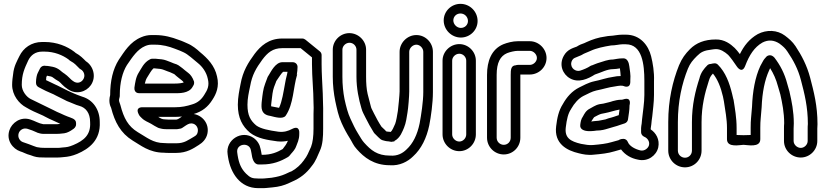

<svg xmlns="http://www.w3.org/2000/svg" viewBox="-20 -765 4289 997"><path d="M411 -351C400 -335 379 -330 361 -343C360 -344 359 -345 358 -345C348 -351 335 -369 313 -384C312 -384 312 -385 311 -385C301 -390 287 -411 254 -418C241 -420 231 -423 218 -423H217C205 -426 193 -420 188 -410L176 -386C171 -377 167 -355 167 -340V-334C167 -324 173 -316 181 -312C193 -306 205 -299 218 -293L245 -281C255 -277 261 -274 270 -269L308 -250C324 -241 332 -238 343 -234L360 -227C370 -222 383 -218 393 -215C425 -206 448 -179 448 -131V-130C452 -64 415 -35 361 -12C336 -2 330 -1 303 1C295 2 287 3 279 3H217C198 3 185 2 171 -1L154 -7C140 -12 122 -20 99 -27C84 -32 70 -51 77 -73C82 -89 101 -103 123 -96C139 -91 156 -85 170 -78C171 -77 173 -76 174 -76L188 -72C192 -71 198 -70 202 -70H277C283 -70 289 -70 295 -71L314 -73C330 -75 348 -86 356 -92C365 -97 375 -106 375 -119V-126C375 -149 347 -153 331 -160L314 -167C300 -174 289 -178 276 -184L258 -193C223 -210 173 -234 139 -251C117 -262 93 -293 93 -324C93 -379 107 -409 127 -452C140 -478 163 -497 199 -497H211C263 -497 306 -478 335 -457C340 -452 343 -450 348 -447C367 -437 376 -426 393 -409C395 -407 397 -406 399 -405C417 -395 425 -370 411 -351ZM220 -362C220 -364 223 -370 224 -372C230 -371 236 -369 244 -368C254 -366 259 -357 286 -342C296 -335 308 -317 332 -302C375 -272 427 -287 452 -323C482 -367 464 -423 426 -447C412 -461 397 -477 373 -490C369 -493 369 -494 366 -496C329 -524 276 -547 211 -547H199C142 -547 101 -515 81 -474C69 -449 52 -422 48 -379C46 -367 43 -344 43 -324C43 -271 79 -226 116 -207C139 -193 168 -180 194 -169C207 -164 220 -155 236 -148L254 -140C269 -132 282 -128 293 -122C288 -121 281 -120 277 -120H205C181 -124 161 -137 139 -144C86 -162 41 -126 29 -89C11 -36 47 8 85 21C100 25 115 35 139 41L156 47C174 53 195 53 217 53H279C289 53 298 52 308 51C335 49 354 45 381 34C442 8 503 -37 498 -132C498 -197 462 -247 407 -263C398 -266 386 -271 380 -273L363 -280C351 -286 341 -289 332 -294L294 -313C285 -318 276 -322 265 -327L240 -339C233 -342 226 -346 219 -349C220 -353 220 -358 220 -362Z M703 -281H887C909 -281 961 -279 980 -314C984 -321 988 -326 988 -334V-335C988 -338 988 -341 987 -343C980 -363 969 -378 958 -386L939 -401C932 -408 925 -412 919 -417C901 -432 890 -433 882 -436L865 -443C848 -449 837 -455 819 -457L798 -459C792 -460 788 -460 783 -460H770C766 -460 762 -459 759 -457C726 -441 712 -405 701 -389C685 -364 682 -336 678 -310C677 -300 680 -281 703 -281ZM732 -331C735 -343 738 -353 743 -361C755 -380 767 -402 777 -410H783C786 -410 790 -409 793 -409L813 -407C826 -405 835 -400 849 -395L863 -390C875 -385 885 -380 885 -380C892 -373 900 -367 906 -362L925 -347C928 -344 932 -341 934 -337C926 -333 905 -331 887 -331ZM838 -145C821 -145 813 -151 802 -158H887C900 -158 913 -159 925 -160C915 -154 908 -146 896 -144H854C853 -144 844 -145 838 -145ZM986 -173C1030 -186 1060 -210 1083 -247C1102 -276 1120 -315 1107 -368C1095 -424 1058 -462 1019 -494C1003 -509 979 -529 952 -540L934 -548C925 -552 917 -555 905 -559C874 -571 833 -583 785 -583H766C748 -583 730 -579 714 -572C655 -548 625 -496 597 -455C566 -406 552 -344 552 -271C550 -263 548 -254 548 -245C548 -231 550 -219 557 -205C576 -131 606 -74 669 -35C709 -12 754 28 832 28C839 29 848 29 854 29H896C950 29 984 6 1012 -12C1032 -24 1051 -43 1057 -71C1068 -124 1030 -166 986 -173ZM833 -22C774 -22 742 -52 695 -79C646 -109 623 -150 605 -220C603 -229 598 -236 598 -245C598 -252 602 -260 602 -267V-272C602 -336 616 -390 639 -427C669 -471 694 -509 734 -526C746 -531 756 -533 766 -533H785C824 -533 857 -524 888 -512C897 -508 905 -506 914 -502L932 -494C957 -483 984 -456 1007 -438C1031 -419 1052 -390 1059 -356C1068 -321 1058 -299 1041 -273C1026 -248 1006 -231 978 -223C950 -214 924 -208 887 -208H722C722 -208 680 -212 700 -172C702 -168 704 -164 707 -161L716 -152C732 -136 750 -131 765 -122C777 -114 787 -109 800 -102C802 -101 804 -100 805 -100L817 -97C828 -94 844 -94 854 -94H896C901 -94 906 -95 910 -96C916 -96 921 -98 925 -100C940 -110 953 -120 964 -123C991 -130 1012 -106 1007 -81C1005 -69 1000 -62 987 -55C957 -38 938 -21 896 -21H854C850 -21 841 -22 833 -22Z M1523 -378C1525 -383 1521 -376 1521 -376C1522 -384 1523 -390 1524 -398L1525 -416C1526 -429 1516 -442 1500 -442H1446C1410 -442 1386 -391 1377 -377C1371 -368 1368 -363 1366 -355L1357 -331C1346 -303 1343 -271 1340 -245C1339 -236 1338 -228 1338 -221C1338 -209 1337 -194 1348 -180C1359 -167 1373 -165 1384 -163C1408 -157 1450 -144 1464 -165C1505 -226 1502 -309 1523 -378ZM1473 -392C1470 -372 1465 -361 1461 -336C1452 -288 1445 -238 1429 -205C1416 -207 1401 -210 1388 -213V-221C1388 -224 1389 -230 1390 -239C1393 -266 1396 -294 1403 -313L1413 -339C1414 -343 1414 -343 1418 -349C1427 -362 1443 -387 1450 -392ZM1656 -280C1654 -328 1650 -385 1650 -431V-479C1650 -486 1647 -493 1641 -498L1566 -559C1562 -562 1556 -565 1550 -565H1446C1375 -565 1333 -526 1302 -485C1269 -440 1241 -396 1229 -328C1223 -297 1215 -260 1215 -221C1215 -152 1239 -109 1278 -76C1318 -45 1370 -38 1420 -31C1441 -29 1457 -30 1475 -34C1468 -17 1460 -6 1448 9C1420 25 1390 39 1340 39H1339C1338 36 1337 28 1336 22L1333 8C1329 -14 1317 -34 1298 -48C1235 -93 1150 -38 1162 36L1164 50C1177 133 1226 212 1321 212H1340C1348 212 1356 212 1364 211L1395 208C1428 205 1455 198 1482 185L1495 179C1540 160 1572 134 1599 97C1620 72 1630 42 1641 18C1656 -14 1658 -55 1658 -97V-173C1659 -215 1656 -243 1656 -280ZM1608 -231C1609 -215 1609 -198 1608 -173V-97C1608 -58 1604 -25 1595 -2C1583 25 1573 49 1560 64C1559 65 1559 65 1559 66C1541 91 1521 109 1495 124C1488 127 1479 130 1474 133L1461 139C1440 148 1422 153 1390 158L1359 161C1353 162 1347 162 1340 162H1321C1288 162 1279 157 1258 137C1233 112 1221 85 1214 42L1212 28C1204 -20 1276 -29 1283 16L1286 31C1289 56 1297 89 1323 89H1340C1397 89 1437 73 1476 50C1482 46 1489 37 1491 34C1500 24 1514 9 1519 -8C1523 -20 1534 -39 1534 -69V-74C1534 -74 1538 -116 1498 -96C1475 -84 1455 -78 1426 -81C1376 -88 1334 -96 1310 -114C1281 -139 1265 -165 1265 -221C1265 -254 1272 -285 1279 -318C1289 -376 1310 -411 1342 -455C1369 -491 1396 -515 1446 -515H1541L1600 -467V-431C1600 -365 1608 -294 1608 -231Z M2029 -31C2032 -31 2025 -32 2028 -33C2059 -49 2070 -84 2078 -102C2088 -125 2093 -161 2096 -181C2100 -203 2105 -267 2105 -290V-496C2105 -515 2123 -533 2142 -533C2161 -533 2178 -515 2178 -496V-287C2178 -237 2167 -167 2159 -124C2147 -66 2125 -20 2091 11C2071 31 2043 46 2007 43H2005C1939 43 1906 15 1871 -24C1860 -36 1852 -51 1839 -72C1824 -96 1813 -120 1800 -148C1786 -178 1778 -210 1769 -250C1762 -286 1758 -325 1758 -366V-507C1758 -526 1775 -543 1795 -543C1815 -543 1831 -526 1831 -507V-366C1831 -306 1843 -249 1857 -202C1860 -192 1862 -186 1866 -178L1878 -154C1891 -128 1905 -102 1921 -77C1922 -76 1923 -74 1924 -73L1944 -53C1951 -46 1959 -39 1966 -37C1973 -35 1986 -31 1997 -31C2024 -27 2001 -28 2029 -31ZM1999 -81C1996 -81 1993 -81 1985 -83C1984 -84 1982 -87 1980 -89L1961 -107C1947 -128 1934 -152 1922 -176L1910 -200C1908 -203 1907 -208 1905 -215C1899 -239 1896 -249 1889 -277C1883 -302 1881 -334 1881 -366V-507C1881 -554 1841 -593 1794 -593C1747 -593 1708 -554 1708 -507V-366C1708 -322 1713 -280 1721 -240C1730 -199 1737 -163 1754 -126C1767 -97 1780 -73 1797 -46C1808 -29 1815 -9 1833 10C1870 52 1921 93 2004 93C2055 97 2098 74 2125 47C2168 8 2195 -48 2209 -114C2218 -160 2228 -230 2228 -287V-496C2228 -543 2190 -583 2142 -583C2095 -583 2055 -543 2055 -496V-290C2055 -274 2048 -203 2046 -189C2043 -169 2037 -134 2032 -122C2025 -106 2017 -87 2009 -80C2005 -80 2003 -81 1999 -81Z M2328 -450C2328 -469 2345 -486 2365 -486C2385 -486 2401 -469 2401 -450V-67C2401 -47 2384 -30 2365 -30C2346 -30 2328 -47 2328 -67ZM2278 -450V-67C2278 -20 2317 20 2365 20C2413 20 2451 -20 2451 -67V-450C2451 -497 2412 -536 2365 -536C2318 -536 2278 -497 2278 -450ZM2334 -659C2334 -679 2350 -695 2371 -695C2393 -695 2410 -677 2410 -656C2410 -636 2394 -620 2373 -620C2352 -620 2334 -639 2334 -659ZM2284 -659C2284 -610 2325 -570 2373 -570C2420 -570 2460 -608 2460 -656C2460 -705 2420 -745 2371 -745C2324 -745 2284 -707 2284 -659Z M2632 -50C2632 -29 2616 -13 2596 -13C2576 -13 2559 -29 2559 -50V-376C2559 -440 2578 -474 2613 -489C2628 -495 2653 -501 2669 -501H2731C2750 -501 2768 -483 2768 -464C2768 -445 2750 -428 2731 -428H2669C2665 -428 2661 -427 2658 -426C2633 -425 2632 -402 2632 -376ZM2682 -50V-376V-378H2731C2778 -378 2818 -416 2818 -464C2818 -511 2778 -551 2731 -551H2669C2642 -551 2613 -543 2593 -535C2532 -509 2509 -448 2509 -376V-50C2509 -2 2548 37 2596 37C2644 37 2682 -2 2682 -50Z M3326 -345V-272C3326 -231 3318 -184 3314 -145L3312 -123C3311 -115 3309 -108 3309 -100V-78C3309 -68 3316 -59 3325 -55C3341 -49 3355 -31 3350 -11C3346 5 3326 21 3305 16C3276 9 3248 -7 3240 -28C3236 -38 3227 -44 3217 -44C3201 -44 3192 -37 3192 -37L3156 -27C3130 -19 3096 -15 3060 -12C3039 -10 3019 -14 2997 -18C2942 -31 2911 -49 2918 -104C2923 -146 2930 -176 2945 -198C2945 -199 2946 -200 2946 -200C2962 -228 2984 -254 3010 -267C3033 -278 3054 -290 3076 -295C3112 -302 3140 -312 3172 -316C3183 -318 3195 -320 3200 -320H3206C3210 -320 3214 -320 3219 -318C3219 -318 3253 -302 3253 -341V-348C3256 -378 3250 -400 3248 -420C3246 -439 3238 -462 3218 -462H3215C3190 -462 3181 -458 3163 -456C3135 -456 3111 -445 3096 -441C3078 -436 3063 -429 3055 -426C3050 -425 3048 -424 3045 -422C3032 -413 3011 -404 2992 -398C2959 -391 2935 -423 2951 -452C2958 -464 2964 -464 2990 -475C2994 -477 2999 -478 3003 -481C3012 -487 3022 -490 3033 -495L3047 -501C3077 -515 3116 -523 3153 -529C3175 -529 3198 -535 3211 -535H3230C3315 -535 3326 -430 3326 -345ZM3199 -410C3201 -397 3202 -383 3203 -370H3200C3189 -370 3179 -369 3165 -366C3128 -361 3098 -349 3066 -343C3034 -336 3009 -321 2988 -311C2950 -292 2923 -261 2903 -225C2881 -191 2873 -152 2868 -110C2856 -18 2925 17 2986 31C3006 36 3032 42 3065 38C3100 35 3138 31 3170 21L3205 11C3226 39 3256 57 3293 64C3344 76 3388 43 3398 1C3407 -41 3386 -75 3359 -93V-98C3360 -104 3361 -112 3362 -119L3364 -139C3365 -146 3366 -154 3367 -161C3370 -193 3376 -233 3376 -272V-344C3378 -389 3370 -438 3361 -473C3347 -529 3305 -585 3230 -585H3211C3188 -585 3164 -579 3151 -579C3141 -579 3133 -577 3121 -575C3089 -571 3055 -560 3027 -547L3014 -541C2999 -536 2989 -532 2975 -523C2954 -515 2926 -508 2908 -476C2881 -429 2902 -379 2940 -358C2984 -333 3033 -355 3069 -378C3101 -388 3132 -406 3164 -406C3176 -406 3185 -408 3199 -410ZM3217 -249C3214 -248 3210 -247 3206 -247H3201C3192 -247 3171 -243 3162 -240C3149 -235 3132 -232 3113 -227L3093 -224C3070 -219 3054 -206 3043 -201C3022 -191 3013 -171 3008 -162C2996 -145 2995 -131 2993 -116C2990 -92 3016 -84 3039 -84H3048C3059 -84 3070 -86 3078 -87C3104 -87 3123 -93 3136 -97L3153 -102C3156 -103 3166 -106 3170 -107L3184 -111C3197 -115 3206 -119 3223 -124C3233 -127 3240 -136 3241 -145C3244 -169 3249 -191 3249 -218C3249 -218 3263 -264 3217 -249ZM3050 -134C3055 -141 3063 -155 3066 -157C3081 -165 3094 -172 3103 -174L3123 -178C3145 -182 3169 -191 3197 -196C3196 -187 3195 -178 3193 -167C3185 -164 3179 -163 3169 -159L3156 -155C3153 -154 3145 -152 3138 -150L3124 -145C3106 -142 3089 -137 3077 -137C3068 -137 3061 -135 3050 -134Z M4102 -124C4102 -186 4091 -239 4080 -287V-288L4068 -330C4054 -384 4031 -427 4002 -465C3997 -471 3988 -478 3979 -478H3978C3971 -478 3964 -475 3960 -471C3952 -463 3945 -454 3940 -444L3928 -422C3901 -364 3888 -290 3885 -210C3881 -155 3878 -146 3878 -102V-64C3867 -64 3856 -63 3841 -63C3826 -63 3812 -64 3805 -64V-100C3805 -155 3796 -202 3789 -248C3789 -249 3788 -250 3788 -250L3782 -276C3768 -334 3748 -389 3708 -429C3697 -440 3685 -436 3671 -433C3664 -433 3657 -430 3653 -426C3636 -409 3619 -388 3612 -358C3591 -294 3573 -220 3573 -131V17C3573 38 3557 54 3537 54C3517 54 3500 38 3500 17V-131C3500 -239 3521 -331 3552 -408C3564 -437 3577 -452 3599 -474C3620 -495 3635 -503 3678 -508C3686 -509 3691 -510 3698 -510C3721 -510 3742 -497 3761 -480C3771 -470 3793 -440 3806 -420C3806 -420 3833 -378 3850 -424C3871 -479 3897 -520 3939 -544C3970 -560 3999 -557 4027 -539C4047 -524 4057 -515 4069 -497C4099 -453 4124 -407 4139 -349C4158 -277 4175 -209 4175 -121C4174 -113 4174 -105 4174 -97V-33C4174 -14 4157 3 4138 3C4119 3 4101 -14 4101 -33V-97C4101 -105 4102 -114 4102 -124ZM4225 -120C4225 -217 4206 -288 4187 -361C4170 -426 4142 -478 4111 -525C4095 -549 4077 -564 4056 -580C4016 -610 3961 -612 3915 -588C3871 -563 3843 -527 3822 -484C3813 -496 3803 -508 3795 -516C3774 -536 3742 -561 3697 -560C3638 -560 3595 -542 3563 -510C3539 -486 3521 -462 3506 -426C3473 -344 3450 -246 3450 -131V17C3450 65 3489 104 3537 104C3585 104 3623 65 3623 17V-131C3623 -213 3640 -282 3660 -343C3666 -362 3669 -369 3682 -383C3706 -354 3723 -312 3734 -264L3739 -239C3746 -191 3755 -148 3755 -100V-42C3755 4 3823 -13 3841 -13C3860 -13 3928 4 3928 -42V-102C3928 -142 3931 -151 3935 -208C3938 -285 3951 -350 3974 -400L3979 -411C3996 -384 4010 -354 4020 -316L4032 -275C4042 -230 4052 -181 4052 -125C4051 -117 4051 -105 4051 -97V-33C4051 15 4091 53 4138 53C4185 53 4224 14 4224 -33V-97C4224 -104 4225 -112 4225 -120Z"/></svg>

Font: Blanket
Style: BdOutline
Weight: 700
Foundry: Cannot Into Space Fonts
Version: Version 0.9